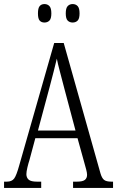

<svg xmlns="http://www.w3.org/2000/svg" viewBox="-20 -926 577 946"><path d="M0 0V-31H14Q38 -31 49.5 -46Q61 -61 75 -112L247 -714H294L475 -72Q482 -48 493 -39.5Q504 -31 529 -31H537V0H340V-31H359Q387 -31 398 -39.5Q409 -48 409 -65Q409 -74 404.5 -91.5Q400 -109 395 -126L362 -245H154L125 -137Q120 -122 115 -101Q110 -80 110 -68Q110 -51 121 -41Q132 -31 162 -31H183V0ZM167 -283H352L298 -486Q285 -537 275 -574Q265 -611 260 -637Q254 -610 244.5 -574Q235 -538 225 -499ZM338 -815Q323 -815 313.5 -824.5Q304 -834 304 -860Q304 -886 313.5 -896Q323 -906 338 -906Q353 -906 362.5 -896Q372 -886 372 -860Q372 -834 362.5 -824.5Q353 -815 338 -815ZM199 -815Q184 -815 175.5 -824.5Q167 -834 167 -860Q167 -886 175.5 -896Q184 -906 199 -906Q214 -906 223.5 -896Q233 -886 233 -860Q233 -834 223.5 -824.5Q214 -815 199 -815Z"/></svg>

Font: Noto Serif Tamil ExtraCondensed Light
Style: Regular
Weight: 300
Width: 2
Designer: Indian Type Foundry, Tom Grace, and the Monotype Design Team
Foundry: Monotype Imaging Inc.
Version: Version 2.004; ttfautohint (v1.8.4.7-5d5b)